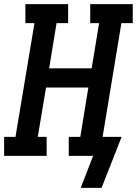

<svg xmlns="http://www.w3.org/2000/svg" viewBox="-27 -755 663 930"><path d="M465 155H364L424 0H306V-92H362L401 -331H196L156 -92H199V0H-7V-92H48L140 -643H96V-735H303V-643H247L211 -424H417L453 -643H410V-735H616V-643H561L470 -92H562Z"/></svg>

Font: Iosevka Curly Slab SmBdExObl
Style: Regular
Weight: 600
Width: 7
Italic angle: -9°
Monospace: yes
Designer: Belleve Invis
Foundry: Belleve Invis
Version: Version 11.1.0; ttfautohint (v1.8.3)